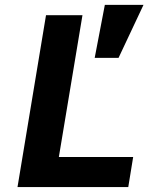

<svg xmlns="http://www.w3.org/2000/svg" viewBox="-20 -760 640 780"><path d="M501.1 0 521 -122.2H219.1L315 -698.2H166.9L51.1 0ZM364.7 -524.9H461.6L562.9 -740.1H405.9Z"/></svg>

Font: Margiela Mono Italic Bold It
Style: Regular
Weight: 700
Designer: Mike Abbink, Paul van der Laan, Pieter van Rosmalen
Foundry: Bold Monday
Version: Version 2.003 2021